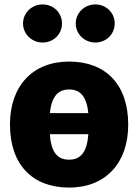

<svg xmlns="http://www.w3.org/2000/svg" viewBox="-20 -829 624 867"><path d="M172 -637C222 -637 260 -675 260 -723C260 -771 222 -809 172 -809C124 -809 84 -771 84 -723C84 -675 124 -637 172 -637ZM410 -637C460 -637 498 -675 498 -723C498 -771 460 -809 410 -809C362 -809 322 -771 322 -723C322 -675 362 -637 410 -637ZM292 -551C126 -551 25 -439 25 -267C25 -85 127 18 292 18C458 18 559 -94 559 -266C559 -448 457 -551 292 -551ZM292 -425C343 -425 371 -393 379 -318H205C213 -392 241 -425 292 -425ZM292 -108C239 -108 211 -141 205 -223H379C373 -143 345 -108 292 -108Z"/></svg>

Font: Fira Sans ExtraBold
Style: Regular
Weight: 800
Designer: bBox Type GmbH & Carrois Corporate GbR & Edenspiekermann AG
Foundry: bBox Type GmbH & Carrois Corporate GbR & Edenspiekermann AG
Version: Version 4.300;PS 004.300;hotconv 1.0.88;makeotf.lib2.5.64775